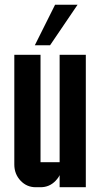

<svg xmlns="http://www.w3.org/2000/svg" viewBox="-20 -785 420 805"><path d="M189.9 -595.2H126L210.9 -765.1H305.2ZM230 -555.2H339.8V0H230V-50.8Q224.1 -38.1 213.4 -27.3Q187.5 0 149.9 0H129.9Q92.3 0 66.4 -27.3Q40 -55.2 40 -95.2V-555.2H149.9V-105H230Z"/></svg>

Font: Horta
Style: Regular
Weight: 600
Width: 3
Version: Version 0.11